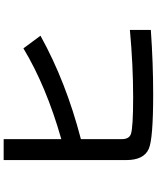

<svg xmlns="http://www.w3.org/2000/svg" viewBox="75 -919 849 1039"><g transform="rotate(-90 499.5 -399.5)"><path d="M152.8 -804.2H266.1V-492.2Q552.2 -573.7 757.3 -697.3L825.7 -605Q577.6 -467.3 266.1 -386.2V-165Q266.1 -125.5 293.5 -115.7Q328.6 -103.5 493.7 -103.5Q666.5 -103.5 856.9 -121.1V-7.8Q677.2 4.9 508.3 4.9Q267.1 4.9 213.4 -19Q152.8 -45.9 152.8 -140.1Z"/></g></svg>

Font: UDEV Gothic 35
Style: Bold
Weight: 700
Version: v2.1.0; ttfautohint (v1.8.4.7-5d5b-dirty) -l 6 -r 45 -G 200 